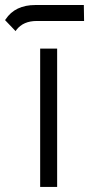

<svg xmlns="http://www.w3.org/2000/svg" viewBox="-55 -733 349 751"><path d="M102.1 -543H168.5V-1.9H102.1ZM83.5 -713.4H272.9L273.9 -650.9H88.4Q36.1 -650.9 9.3 -616.2L5.9 -611.3L-35.2 -654.3L-33.2 -657.2Q3.9 -713.4 83.5 -713.4Z"/></svg>

Font: Shabnam Light FD
Style: Light-FD
Weight: 300
Foundry: DejaVu fonts team - Redesigned by Saber Rastikerdar - Based on Vazir font
Version: Version 5.0.0